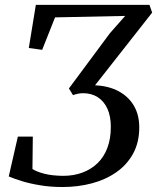

<svg xmlns="http://www.w3.org/2000/svg" viewBox="-20 -763 646 790"><path d="M237 6.5Q187 6.5 144 -0.8Q101 -8 68.5 -18.2Q36 -28.5 16 -37L53.5 -201H115L113.5 -67.5Q130.5 -56.5 162.2 -48.2Q194 -40 239.5 -39.5Q283.5 -39.5 319.5 -53Q355.5 -66.5 381.8 -92Q408 -117.5 422 -155Q436 -192.5 436 -241Q436 -285 421.8 -316Q407.5 -347 382 -363.2Q356.5 -379.5 322 -379.5Q310.5 -379.5 300 -377.2Q289.5 -375 280.5 -371.5L263.5 -399L432 -626L495 -697.5L206.5 -691.5L153.5 -558L98.5 -565.5L127.5 -743H595L606 -711L371 -412Q427.5 -409.5 468.2 -387.5Q509 -365.5 531 -327.8Q553 -290 553 -239Q553 -177.5 528 -131.5Q503 -85.5 459.2 -54.8Q415.5 -24 358.5 -8.8Q301.5 6.5 237 6.5Z"/></svg>

Font: Merriweather 48pt
Style: Italic
Weight: 400
Italic angle: -7.8°
Version: Version 2.101